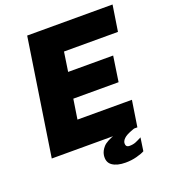

<svg xmlns="http://www.w3.org/2000/svg" viewBox="-158 -837 988 1120"><g transform="rotate(-20 336.0 -276.5)"><path d="M31 0 141.5 -723H671.5L646.5 -562H311.5L293.5 -442H573L549.5 -285H268.5L249.5 -162H587.5L562.5 0ZM428.5 170Q375.5 170 346.2 149.2Q317 128.5 323.5 85Q327.5 60 348 37Q368.5 14 427.5 -6H560.5Q503 12 483.2 26.8Q463.5 41.5 460.5 58Q459 72 464.5 79Q470 86 483.5 86Q505.5 86 522.8 78.8Q540 71.5 559.5 61L547.5 143Q531 152.5 498.2 161.2Q465.5 170 428.5 170Z"/></g></svg>

Font: Public Sans Thin Black
Style: Italic
Weight: 900
Italic angle: -8°
Version: Version 2.001